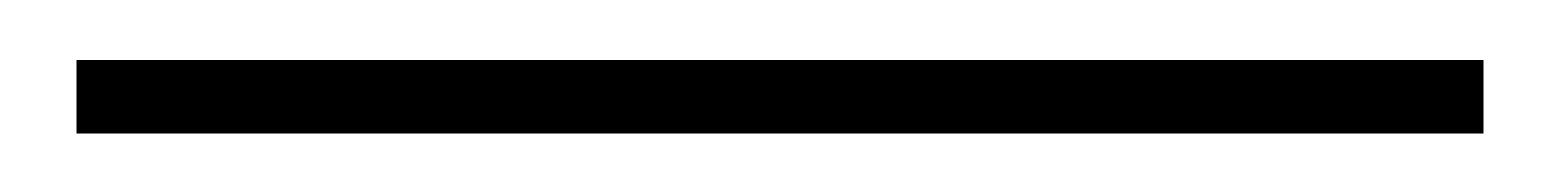

<svg xmlns="http://www.w3.org/2000/svg" viewBox="-20 59 520 64"><path d="M5.5 103.5V79H474.5V103.5Z"/></svg>

Font: Imbue 50pt SemiBold
Style: Regular
Weight: 600
Designer: Tyler Finck
Foundry: Etcetera Type Company
Version: Version 1.102; ttfautohint (v1.8.3)